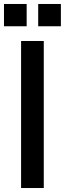

<svg xmlns="http://www.w3.org/2000/svg" viewBox="-31 -945 326 965"><path d="M75 -739V0H189V-739ZM-11 -813H103V-925H-11ZM161 -813H275V-925H161Z"/></svg>

Font: Malmofest Medium
Style: Regular
Weight: 500
Designer: Jonny Pinhorn (Poppins), Kolossal
Version: Version 1.004;Glyphs 3.1.2 (3151)